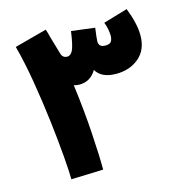

<svg xmlns="http://www.w3.org/2000/svg" viewBox="-103 -780 830 879"><g transform="rotate(-15 311.5 -341.0)"><path d="M280 0Q280 -64 273 -175.5Q266 -287 250 -408Q262 -404 276 -404Q329 -404 357 -452Q382 -408 452 -408Q517 -408 560.5 -445Q604 -482 604 -550Q604 -606 574 -682L459 -648Q472 -614 472 -583Q472 -569 466 -557.5Q460 -546 437 -546Q406 -546 406 -574Q406 -582 408 -598.5Q410 -615 413 -637L302 -651Q292 -581 281.5 -561.5Q271 -542 256 -542Q233 -542 227 -566L203 -648Q198 -669 192 -687L39 -646Q60 -568 76.5 -469.5Q93 -371 104.5 -274.5Q116 -178 122 -102.5Q128 -27 128 5Z"/></g></svg>

Font: Noto Sans Arabic SemiCondensed Extra
Style: Regular
Weight: 800
Width: 4
Designer: Nadine Chahine - Monotype Design Team
Foundry: Monotype Imaging Inc.
Version: Version 1.902